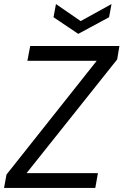

<svg xmlns="http://www.w3.org/2000/svg" viewBox="-20 -927 609 947"><path d="M0 0 12 -66 457 -627H115L129 -700H569L558 -634L111 -73H463L450 0ZM530 -907 518 -842 366 -760 244 -842 256 -907 378 -823Z"/></svg>

Font: DM Sans 18pt
Style: Italic
Weight: 400
Italic angle: -10°
Designer: Colophon Foundry, Jonny Pinhorn
Foundry: Colophon Foundry
Version: Version 4.004;gftools[0.9.30]